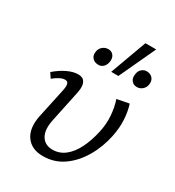

<svg xmlns="http://www.w3.org/2000/svg" viewBox="-174 -814 845 926"><g transform="rotate(30 248.5 -351.5)"><path d="M206 8Q143 8 112.5 -34.5Q82 -77 97 -151L133 -319Q135 -329 135.5 -339.5Q136 -350 132 -357.5Q128 -365 115 -365Q103 -365 87 -357Q71 -349 53 -334L35 -361Q66 -388 98.5 -403.5Q131 -419 158 -419Q180 -419 190 -408Q200 -397 201.5 -379Q203 -361 198 -339L162 -168Q149 -108 168.5 -75Q188 -42 231 -42Q270 -42 300.5 -66.5Q331 -91 352 -133.5Q373 -176 385 -230Q396 -278 392.5 -324Q389 -370 376 -408L443 -421Q455 -383 457.5 -339Q460 -295 450 -246Q436 -177 402 -119Q368 -61 318.5 -26.5Q269 8 206 8ZM289 -509 363 -711H423L329 -509ZM219 -507Q196 -507 184 -521Q172 -535 176 -557Q179 -575 192.5 -586Q206 -597 223 -597Q242 -597 252.5 -583Q263 -569 259 -546Q256 -529 245 -518Q234 -507 219 -507ZM432 -507Q413 -507 402 -521Q391 -535 395 -557Q397 -575 409 -586Q421 -597 436 -597Q458 -597 470 -583Q482 -569 478 -546Q475 -529 462 -518Q449 -507 432 -507Z"/></g></svg>

Font: Ysabeau Infant
Style: Italic
Weight: 400
Italic angle: -12°
Designer: Christian Thalmann (Catharsis Fonts)
Version: Version 2.001;gftools[0.9.30]; featfreeze: ss01,ss02,lnum